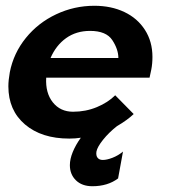

<svg xmlns="http://www.w3.org/2000/svg" viewBox="-20 -471 601 665"><path d="M9 -172Q9 -193 14 -221Q27 -287 69.5 -339.5Q112 -392 174.5 -421.5Q237 -451 307 -451Q365 -451 410.5 -429.5Q456 -408 482 -367.5Q508 -327 508 -274Q508 -250 504 -230L498 -202H140Q137 -149 163 -116.5Q189 -84 233 -84Q277 -84 315.5 -100Q354 -116 379 -141L443 -76Q421 -55 385 -34Q357 -12 337 13Q317 38 314 54Q312 68 318 75.5Q324 83 336 83Q350 83 369.5 75.5Q389 68 406 54L389 147Q353 174 300 174Q264 174 243 153.5Q222 133 222 101Q222 80 232 55.5Q242 31 260 6Q241 9 220 9Q124 9 66.5 -40Q9 -89 9 -172ZM390 -270Q390 -300 369 -332Q348 -364 292 -364Q244 -364 209 -339Q174 -314 155 -270Z"/></svg>

Font: Teachers SemiBold
Style: Italic
Weight: 600
Designer: Alfredo Marco Pradil & Chank Diesel
Version: Version 0.009